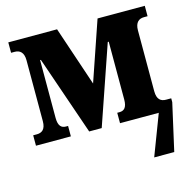

<svg xmlns="http://www.w3.org/2000/svg" viewBox="-108 -644 961 962"><g transform="rotate(-15 372.0 -163.0)"><path d="M18 0H199V-54H188C165 -54 149 -67 149 -109V-409H153L294 0H359L500 -409H505V-109C505 -67 489 -54 466 -54H454V0H655L575 210H679L734 -34V-54H707C681 -54 661 -67 661 -110V-426C661 -467 681 -482 707 -482H726V-536H481L375 -227L271 -536H18V-482H37C63 -482 83 -467 83 -426V-110C83 -67 63 -54 37 -54H18Z"/></g></svg>

Font: Noto Serif Condensed ExtraBold
Style: Regular
Weight: 800
Width: 3
Designer: Monotype Design Team
Foundry: Monotype Imaging Inc.
Version: Version 2.013